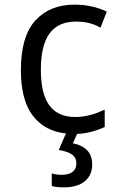

<svg xmlns="http://www.w3.org/2000/svg" viewBox="-20 -567 540 827"><path d="M304 -63Q365 -63 431 -95V-20Q373 7 312 10L294 50Q336 59 356.5 81.5Q377 104 377 141Q377 188 345 214Q313 240 255 240Q222 240 203 234V180Q223 186 245 186Q277 186 293 173Q309 160 309 137Q309 112 290 98.5Q271 85 233 79L264 8Q172 -2 121 -69Q70 -136 70 -265Q70 -411 132.5 -479Q195 -547 301 -547Q377 -547 440 -517L413 -448Q387 -462 362.5 -468Q338 -474 307 -474Q231 -474 193.5 -423Q156 -372 156 -266Q156 -162 193 -112.5Q230 -63 304 -63Z"/></svg>

Font: Noto Sans Mono UI Cond
Style: Regular
Weight: 400
Width: 3
Monospace: yes
Designer: Monotype Design team
Foundry: Monotype Imaging Inc.
Version: Version 1.000